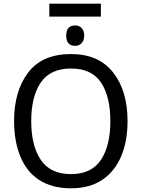

<svg xmlns="http://www.w3.org/2000/svg" viewBox="-20 -1021 775 1051"><path d="M678.2 -357.9C678.2 -468.8 651.9 -557.6 599.1 -624.5C546.4 -691.4 469.7 -725.1 369.1 -725.1C263.7 -725.1 185.5 -691.4 134.3 -624C83 -556.6 57.1 -468.3 57.1 -358.9C57.1 -285.2 68.4 -220.2 91.3 -165C136.2 -54.2 228 9.8 368.2 9.8C436 9.8 493.2 -5.4 539.1 -36.1C630.9 -97.2 678.2 -211.4 678.2 -357.9ZM150.9 -357.9C150.9 -448.2 168.5 -518.6 203.6 -569.8C238.3 -620.6 293.5 -646 369.1 -646C443.8 -646 498 -620.6 532.7 -569.8C566.9 -518.6 584 -448.2 584 -357.9C584 -268.1 566.9 -197.3 532.2 -145.5C497.6 -93.8 442.9 -67.9 368.2 -67.9C293.5 -67.9 238.3 -93.8 203.6 -145.5C168.5 -197.3 150.9 -268.1 150.9 -357.9ZM532.2 -930.2V-1001H250V-930.2ZM392.1 -881.8C358.9 -881.8 342.3 -863.3 342.3 -826.2C342.3 -788.6 358.9 -770 392.1 -770C417.5 -770 440.9 -788.6 440.9 -826.2C440.9 -864.7 417.5 -881.8 392.1 -881.8Z"/></svg>

Font: Avrile Sans
Style: Regular
Weight: 400
Designer: Monotype Design Team, Google (font), Stefan Peev (BGR Cyrillic), Cristiano Sobral (main changes)
Foundry: The Avrile Sans Project Authors
Version: Version 3.110